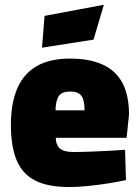

<svg xmlns="http://www.w3.org/2000/svg" viewBox="-20 -756 573 789"><path d="M263.1 12.6Q177 12.6 124.5 -14.2Q72 -41 48.4 -97.6Q24.8 -154.1 24.8 -243Q24.8 -331.4 50.9 -392.3Q77 -453.1 130.7 -484.2Q184.4 -515.3 268.5 -515.3Q389.6 -515.3 449.9 -458.8Q510.3 -402.3 510.3 -286L500.3 -189.7H209.1Q210.1 -159.1 226.7 -145.3Q243.3 -131.4 281.3 -131.4Q313.5 -131.4 352.7 -132.9Q391.9 -134.4 429.7 -136.4Q467.5 -138.4 494 -140.4L497.6 -16Q471.4 -10 431.5 -3.5Q391.7 3 347.4 7.8Q303.1 12.6 263.1 12.6ZM208.1 -302.7H327.4Q327.4 -346 314 -363Q300.6 -379.9 268.5 -379.9Q234.9 -379.9 222 -361.8Q209.1 -343.7 208.1 -302.7ZM152.7 -560.1 163.1 -690.8 406.8 -736.4 364.4 -593.2Z"/></svg>

Font: Titillium Web SemiBold
Style: Regular
Weight: 600
Designer: Mohamed Gaber, Accademia di Belle Arti di Urbino
Foundry: Kief Type Foundry, Accademia di Belle Arti di Urbino
Version: Version 3.000; ttfautohint (v1.8.4)